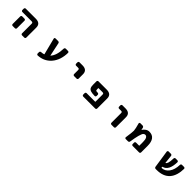

<svg xmlns="http://www.w3.org/2000/svg" viewBox="631 -2619 4738 4738"><g transform="rotate(45 3000.0 -250.0)"><path d="M651.4 -17.6Q636.7 -17.6 626.5 -27.8Q616.2 -38.1 616.2 -52.7V-384.8Q616.2 -412.1 606.4 -420.9Q594.7 -430.7 564.5 -430.7H250Q235.4 -430.7 225.1 -440.9Q214.8 -451.2 214.8 -465.8V-513.7Q214.8 -528.3 225.1 -538.6Q235.4 -548.8 250 -548.8H599.6Q764.6 -548.8 764.6 -401.4V-52.7Q764.6 -38.1 754.4 -27.8Q744.1 -17.6 729.5 -17.6ZM323.2 -17.6Q308.6 -17.6 298.8 -27.8Q289.1 -38.1 289.1 -52.7V-317.4Q289.1 -331.1 298.8 -341.3Q308.6 -351.6 323.2 -351.6H403.3Q418 -351.6 428.2 -341.3Q438.5 -331.1 438.5 -317.4V-52.7Q438.5 -38.1 428.2 -27.8Q418 -17.6 403.3 -17.6Z M1275.4 60.5Q1274.4 60.5 1273.4 60.5Q1259.8 60.5 1251 50.8Q1240.2 41 1240.2 26.4V-22.5Q1240.2 -36.1 1250.5 -46.4Q1260.7 -56.6 1275.4 -57.6Q1329.1 -60.5 1368.2 -74.2Q1372.1 -76.2 1371.1 -80.1L1260.7 -514.6Q1257.8 -527.3 1265.6 -537.6Q1273.4 -547.9 1287.1 -547.9H1381.8Q1397.5 -547.9 1409.2 -538.6Q1420.9 -529.3 1423.8 -513.7L1498 -162.1Q1498 -160.2 1499.5 -159.7Q1501 -159.2 1502 -160.2Q1604.5 -271.5 1610.4 -513.7Q1611.3 -527.3 1621.1 -537.6Q1630.9 -547.9 1645.5 -547.9H1725.6Q1740.2 -547.9 1750 -538.1Q1759.8 -528.3 1759.8 -514.6Q1759.8 -401.4 1725.6 -292Q1689.5 -181.6 1619.1 -101.1Q1548.8 -20.5 1455.1 20.5Q1374 55.7 1275.4 60.5Z M2270.5 -214.8Q2255.9 -214.8 2245.6 -225.1Q2235.4 -235.4 2235.4 -250V-385.7Q2235.4 -414.1 2225.6 -422.9Q2215.8 -431.6 2185.5 -431.6H2123Q2109.4 -431.6 2099.1 -441.9Q2088.9 -452.1 2088.9 -466.8V-514.6Q2088.9 -529.3 2099.1 -539.6Q2109.4 -549.8 2123 -549.8H2228.5Q2393.6 -549.8 2393.6 -402.3V-250Q2393.6 -235.4 2383.3 -225.1Q2373 -214.8 2359.4 -214.8Z M2787.1 -17.6Q2772.5 -17.6 2762.2 -27.8Q2752 -38.1 2752 -52.7V-100.6Q2752 -115.2 2762.2 -125.5Q2772.5 -135.7 2787.1 -135.7H3085Q3089.8 -135.7 3089.8 -139.6V-384.8Q3089.8 -412.1 3080.1 -421.4Q3070.3 -430.7 3039.1 -430.7H2907.2Q2902.3 -430.7 2902.3 -426.8V-396.5Q2902.3 -351.6 2914.1 -344.7Q2923.8 -337.9 2974.6 -336.9Q2989.3 -335.9 2999.5 -325.7Q3009.8 -315.4 3009.8 -301.8V-260.7Q3009.8 -246.1 2999.5 -236.3Q2989.3 -226.6 2974.6 -226.6Q2889.6 -228.5 2845.7 -241.2Q2793 -255.9 2772.5 -292Q2752 -327.1 2752 -396.5V-513.7Q2752 -528.3 2762.2 -538.6Q2772.5 -548.8 2787.1 -548.8H3074.2Q3239.3 -548.8 3239.3 -401.4V-52.7Q3239.3 -38.1 3229 -27.8Q3218.8 -17.6 3204.1 -17.6Z M3771.5 -17.6Q3756.8 -17.6 3746.6 -27.8Q3736.3 -38.1 3736.3 -52.7V-384.8Q3736.3 -413.1 3726.6 -421.9Q3715.8 -430.7 3685.5 -430.7H3623Q3609.4 -430.7 3599.1 -440.9Q3588.9 -451.2 3588.9 -465.8V-513.7Q3588.9 -528.3 3599.1 -538.6Q3609.4 -548.8 3623 -548.8H3728.5Q3893.6 -548.8 3893.6 -401.4V-52.7Q3893.6 -38.1 3883.3 -27.8Q3873 -17.6 3859.4 -17.6Z M4512.7 -17.6Q4498 -17.6 4487.8 -27.8Q4477.5 -38.1 4477.5 -52.7V-100.6Q4477.5 -115.2 4487.8 -125.5Q4498 -135.7 4512.7 -135.7H4619.1Q4623 -135.7 4623 -139.6V-265.6Q4623 -354.5 4599.6 -395.5Q4576.2 -434.6 4539.1 -434.6Q4506.8 -434.6 4484.4 -409.2Q4460.9 -381.8 4436.5 -292Q4414.1 -209 4389.6 -51.8Q4387.7 -37.1 4376 -27.3Q4364.3 -17.6 4349.6 -17.6H4269.5Q4255.9 -17.6 4246.6 -28.3Q4237.3 -39.1 4239.3 -51.8Q4266.6 -233.4 4266.6 -297.9Q4266.6 -303.7 4266.6 -308.6Q4263.7 -367.2 4221.7 -515.6Q4220.7 -519.5 4220.7 -522.5Q4220.7 -531.2 4226.6 -538.1Q4234.4 -548.8 4247.1 -548.8H4324.2Q4340.8 -548.8 4353.5 -539.6Q4366.2 -530.3 4371.1 -515.6Q4378.9 -487.3 4382.8 -454.1Q4382.8 -453.1 4384.3 -452.6Q4385.7 -452.1 4385.7 -453.1Q4419.9 -502 4458 -528.3Q4502.9 -559.6 4554.7 -559.6Q4663.1 -559.6 4716.8 -488.3Q4771.5 -418 4771.5 -278.3V-52.7Q4771.5 -38.1 4761.2 -27.8Q4751 -17.6 4736.3 -17.6Z M5313.5 -17.6Q5298.8 -17.6 5287.6 -27.3Q5276.4 -37.1 5273.4 -51.8L5204.1 -514.6Q5204.1 -516.6 5204.1 -519.5Q5204.1 -529.3 5210.9 -538.1Q5219.7 -548.8 5233.4 -548.8H5316.4Q5331.1 -548.8 5341.8 -538.6Q5352.5 -528.3 5354.5 -513.7L5377.9 -296.9Q5378.9 -292 5382.8 -293.9Q5409.2 -308.6 5423.8 -353.5Q5441.4 -403.3 5443.4 -513.7Q5443.4 -528.3 5453.6 -538.6Q5463.9 -548.8 5477.5 -548.8H5543Q5556.6 -548.8 5566.9 -538.6Q5577.1 -528.3 5577.1 -513.7Q5573.2 -368.2 5530.3 -284.2Q5484.4 -195.3 5395.5 -174.8Q5391.6 -173.8 5391.6 -169.9L5394.5 -142.6Q5395.5 -138.7 5399.4 -138.7Q5512.7 -140.6 5588.9 -244.1Q5661.1 -341.8 5667 -513.7Q5667 -528.3 5677.2 -538.6Q5687.5 -548.8 5701.2 -548.8H5774.4Q5788.1 -548.8 5798.8 -538.1Q5808.6 -528.3 5808.6 -514.6Q5808.6 -410.2 5780.3 -312.5Q5751 -213.9 5692.4 -148.4Q5663.1 -116.2 5627 -91.3Q5590.8 -66.4 5548.8 -50.8Q5462.9 -17.6 5350.6 -17.6Z"/></g></svg>

Font: Rounded-L Mgen+ 1m bold
Style: Bold
Weight: 700
Designer: [Source Han Sans]
Ryoko NISHIZUKA  (kana & ideographs); Paul D. Hunt (Latin, Greek & Cyrillic); Wenlong ZHANG  (bopomofo
Version: Version 1.059.20150602